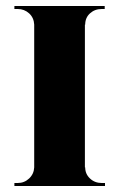

<svg xmlns="http://www.w3.org/2000/svg" viewBox="-20 -620 398 640"><path d="M263 -600V0H94V-600ZM97 -62V0H28V-10Q28 -10 33 -10Q38 -10 39 -10Q61 -10 77 -25Q93 -40 94 -62ZM261 -62H264Q264 -40 280 -25Q296 -10 319 -10Q319 -10 324 -10Q329 -10 330 -10V0H261ZM261 -538V-600H329V-590Q329 -590 324 -590Q319 -590 319 -590Q296 -590 280 -575.5Q264 -561 264 -538ZM97 -538H94Q93 -561 77 -575.5Q61 -590 39 -590Q38 -590 33 -590Q28 -590 28 -590V-600H97Z"/></svg>

Font: Cinzel ExtraBold
Style: Regular
Weight: 800
Designer: Natanael Gama
Version: Version 2.000